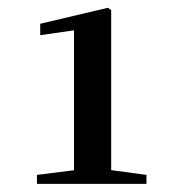

<svg xmlns="http://www.w3.org/2000/svg" viewBox="-20 -938 445 487"><path d="M73.7 -471.7H351.5V-494.4L259 -506.9H173.4L73.7 -494.4ZM167.7 -471.7H262V-912.3L253.8 -918.3L82 -877.7V-848.8L167.7 -861.1Z"/></svg>

Font: Source Han Serif TW VF
Style: Regular
Weight: 250
Designer: Ryoko NISHIZUKA 西塚涼子 (kana & ideographs); Frank Grießhammer (Latin, Greek & Cyrillic); Wenlong ZHANG 张文龙 (bopomofo); San
Foundry: Adobe
Version: Version 2.002;hotconv 1.1.0;makeotfexe 2.6.0